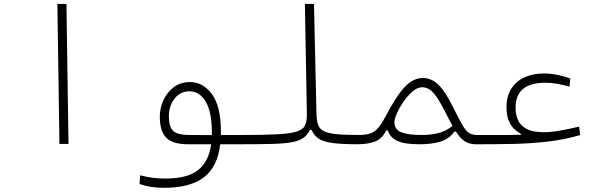

<svg xmlns="http://www.w3.org/2000/svg" viewBox="-20 -713 2970 951"><path d="M274.4 0 264.2 -693.4H309.1L319.3 0Z M791.5 217.3Q761.7 217.3 730.2 212.9Q698.7 208.5 671.4 198.2L673.8 155.3Q708.5 164.1 737.8 167.7Q767.1 171.4 798.3 171.4Q908.7 171.4 961.4 129.2Q1014.2 86.9 1025.9 1.5H910.2Q835 1.5 803.2 -31.2Q771.5 -64 771.5 -134.8Q771.5 -177.7 789.6 -217Q807.6 -256.3 841.1 -281.5Q874.5 -306.6 921.4 -306.6Q985.4 -306.6 1029.8 -246.6Q1074.2 -186.5 1074.2 -61Q1074.2 -52.7 1074.2 -44.4H1171.9Q1199.2 -44.4 1207 -40Q1214.8 -35.6 1214.8 -22.9Q1214.8 -6.8 1203.6 -2.7Q1192.4 1.5 1163.6 1.5H1070.8Q1057.6 113.8 989.7 165.5Q921.9 217.3 791.5 217.3ZM1029.3 -43.9Q1029.3 -50.8 1029.3 -57.6Q1029.3 -158.2 999 -209.5Q968.8 -260.7 918 -260.7Q873 -260.7 844.7 -224.6Q816.4 -188.5 816.4 -137.7Q816.4 -85.4 837.4 -64.9Q858.4 -44.4 921.4 -44.4Q926.8 -44.4 933.8 -44.4Q940.9 -44.4 949.2 -44.4Q965.8 -43.9 986.3 -43.9Q1006.8 -43.9 1029.3 -43.9Z M1166 1.5Q1137.7 1.5 1137.7 -23.4Q1137.7 -37.6 1147.5 -41Q1157.2 -44.4 1171.9 -44.4Q1283.2 -44.4 1349.1 -47.6Q1415 -50.8 1447.8 -60.8Q1480.5 -70.8 1490.5 -91.3Q1500.5 -111.8 1500 -146.5L1490.2 -693.4H1535.2L1547.4 -150.9Q1548.3 -117.7 1554.9 -96.7Q1561.5 -75.7 1582 -64.5Q1602.5 -53.2 1644.5 -48.8Q1686.5 -44.4 1757.8 -44.4Q1794.4 -44.4 1794.4 -23.4Q1794.4 -7.3 1783.9 -2.9Q1773.4 1.5 1752 1.5Q1676.3 1.5 1630.6 -4.2Q1585 -9.8 1560.3 -25.1Q1535.6 -40.5 1523.4 -69.3H1515.1Q1502 -43 1480.7 -28.6Q1459.5 -14.2 1421.6 -7.8Q1383.8 -1.5 1322 0Q1260.3 1.5 1166 1.5Z M1749 1.5Q1731.4 1.5 1731.4 -19.5Q1731.4 -29.8 1736.6 -37.1Q1741.7 -44.4 1757.8 -44.4Q1792 -44.4 1814 -52Q1835.9 -59.6 1852.8 -79.1Q1869.6 -98.6 1888.2 -133.8Q1943.4 -238.8 1985.1 -282.7Q2026.9 -326.7 2074.2 -326.7Q2117.2 -326.7 2151.6 -293.2Q2186 -259.8 2224.6 -181.2Q2252.9 -124 2269.8 -94.7Q2286.6 -65.4 2302.5 -54.9Q2318.4 -44.4 2343.8 -44.4Q2370.6 -44.4 2370.6 -20Q2370.6 -7.8 2363 -3.2Q2355.5 1.5 2337.9 1.5Q2304.7 1.5 2282.7 -12.7Q2260.7 -26.9 2238.3 -61H2230Q2207.5 -26.9 2165.3 -12.7Q2123 1.5 2056.6 1.5Q1981.9 1.5 1946.8 -15.6Q1911.6 -32.7 1900.9 -66.9H1893.1Q1874 -26.9 1839.1 -12.7Q1804.2 1.5 1749 1.5ZM2221.2 -89.4Q2213.4 -104 2204.3 -120.8Q2195.3 -137.7 2185.5 -157.7Q2153.3 -221.7 2128.4 -251.2Q2103.5 -280.8 2070.3 -280.8Q2047.4 -280.8 2023.4 -260Q1999.5 -239.3 1979 -209.7Q1958.5 -180.2 1946 -152.1Q1933.6 -124 1933.6 -108.9Q1933.6 -70.8 1968.5 -57.6Q2003.4 -44.4 2067.9 -44.4Q2114.7 -44.4 2152.1 -54Q2189.5 -63.5 2221.2 -89.4Z M2335.4 1.5 2343.8 -44.4Q2359.9 -44.4 2375 -44.4Q2390.1 -44.4 2403.8 -44.4Q2450.7 -44.4 2488.5 -44.4Q2526.4 -44.4 2560.1 -45.4V-50.3Q2545.4 -57.6 2528.8 -72.3Q2512.2 -86.9 2500.5 -113.3Q2488.8 -139.6 2488.8 -181.2Q2488.8 -237.8 2513.2 -274.9Q2537.6 -312 2579.3 -330.6Q2621.1 -349.1 2672.9 -349.1Q2707 -349.1 2742.9 -341.8Q2778.8 -334.5 2804.7 -323.7L2800.8 -283.7Q2772 -292 2741.9 -297.6Q2711.9 -303.2 2681.6 -303.2Q2533.7 -303.2 2533.7 -180.2Q2533.7 -145 2546.1 -117.4Q2558.6 -89.8 2589.4 -74Q2620.1 -58.1 2673.8 -58.1Q2708.5 -58.1 2752 -65.7Q2795.4 -73.2 2848.6 -85.9L2853.5 -43.9Q2774.9 -21 2691.4 -11.5Q2607.9 -2 2523.7 -0.2Q2439.5 1.5 2358.9 1.5Q2353 1.5 2347.2 1.5Q2341.3 1.5 2335.4 1.5Z"/></svg>

Font: Cascadia Code NF ExtraLight
Style: Regular
Weight: 200
Monospace: yes
Designer: Aaron Bell
Foundry: Saja Typeworks
Version: Version 2404.023; ttfautohint (v1.8.4)